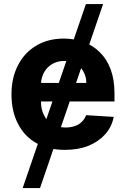

<svg xmlns="http://www.w3.org/2000/svg" viewBox="-20 -748 642 972"><path d="M502 -727.5Q421.9 -494.1 182.6 204.1Q160.2 204.1 94.7 204.1Q174.8 -28.3 415 -727.5Q436.5 -727.5 502 -727.5ZM308.6 10.7Q224.6 10.7 164.1 -23.4Q103.5 -57.6 71.3 -121.1Q38.1 -183.6 38.1 -270.5Q38.1 -354.5 71.3 -418Q103.5 -481.4 163.1 -516.6Q222.7 -552.7 302.7 -552.7Q356.4 -552.7 403.3 -535.2Q450.2 -518.6 485.4 -483.4Q520.5 -449.2 540 -397.5Q559.6 -344.7 559.6 -275.4Q559.6 -261.7 559.6 -234.4Q444.3 -234.4 98.6 -234.4Q98.6 -257.8 98.6 -328.1Q178.7 -328.1 417 -328.1Q417 -360.4 402.3 -385.7Q388.7 -411.1 363.3 -424.8Q338.9 -439.5 305.7 -439.5Q270.5 -439.5 244.1 -423.8Q217.8 -408.2 203.1 -381.8Q188.5 -355.5 187.5 -323.2Q187.5 -293 187.5 -233.4Q187.5 -193.4 203.1 -164.1Q217.8 -133.8 246.1 -118.2Q273.4 -102.5 311.5 -102.5Q336.9 -102.5 357.4 -109.4Q378.9 -116.2 393.6 -130.9Q408.2 -144.5 416 -165Q462.9 -162.1 555.7 -156.2Q545.9 -105.5 512.7 -68.4Q479.5 -31.2 427.7 -9.8Q376 10.7 308.6 10.7Z"/></svg>

Font: DeepSea
Style: Bold
Weight: 700
Designer: Stem
Version: Version 3.019;git-0a5106e0b